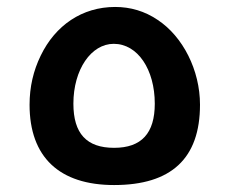

<svg xmlns="http://www.w3.org/2000/svg" viewBox="-20 -522 660 552"><path d="M308 10C472 10 555 -66 555 -221C555 -320 506 -417 433 -465C396 -490 355 -502 311 -502C216 -502 139 -449 97 -362C76 -319 65 -272 65 -221C65 -70 151 10 308 10ZM308 -97C229 -97 191 -138 191 -224C191 -322 242 -396 307 -396C376 -396 425 -322 425 -224C425 -139 387 -97 308 -97Z"/></svg>

Font: Noto Kufi Arabic SemiBold
Style: Regular
Weight: 600
Designer: Monotype Design Team, David Williams, Khaled Hosny
Foundry: Google LLC
Version: Version 2.109